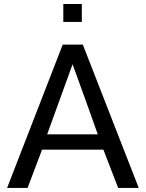

<svg xmlns="http://www.w3.org/2000/svg" viewBox="-20 -932 723 952"><path d="M293.9 -823.2V-912.1H385.7V-823.2ZM213.9 -266.1H464.8Q402.8 -441.4 339.8 -613.3Q276.4 -439 213.9 -266.1ZM15.1 0 291 -710.9H390.6L668 0H565.9L492.7 -189.9H188.5L116.7 0Z"/></svg>

Font: Muli
Style: Regular
Weight: 400
Designer: Vernon Adams
Foundry: newtypography
Version: Version 2; ttfautohint (v1.00rc1.6-4cba) -l 8 -r 50 -G 200 -